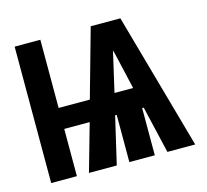

<svg xmlns="http://www.w3.org/2000/svg" viewBox="-82 -613 763 707"><g transform="rotate(-15 300.0 -260.0)"><path d="M30 0V-520H128V-260H247L320 -520H433L579 0H473L431 -180H425V0H328V-180H322L280 0H174L225 -180H128V0ZM341 -260H412L392 -347Q388 -363 384.5 -379.5Q381 -396 376 -413Q372 -396 368.5 -379.5Q365 -363 361 -347Z"/></g></svg>

Font: Iosevka Heavy Extended
Style: Regular
Weight: 900
Width: 7
Monospace: yes
Designer: Belleve Invis
Foundry: Belleve Invis
Version: Version 32.5.0; ttfautohint (v1.8.4)